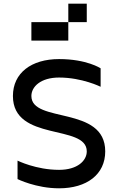

<svg xmlns="http://www.w3.org/2000/svg" viewBox="-20 -1020 640 1040"><path d="M300 0C450 0 550 -75 550 -200C550 -450 150 -350 150 -500C150 -550 200 -600 300 -600C425 -600 525 -550 525 -550V-650C525 -650 450 -700 300 -700C150 -700 50 -625 50 -500C50 -250 450 -350 450 -200C450 -150 400 -100 300 -100C175 -100 75 -150 75 -150V-50C75 -50 175 0 300 0ZM150 -800H350V-900H150ZM350 -900H450V-1000H350Z"/></svg>

Font: LS-VG5000
Style: Regular
Weight: 400
Designer: Justin Bihan, 2021
Foundry: Justin Bihan, 2021
Version: Version 1.000;Glyphs 3.1.2 (3151)